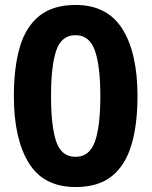

<svg xmlns="http://www.w3.org/2000/svg" viewBox="-20 -745 612 775"><path d="M535 -357Q535 -242 510.5 -160Q486 -78 431.5 -34Q377 10 285 10Q156 10 96 -87.5Q36 -185 36 -357Q36 -473 60 -555Q84 -637 139 -681Q194 -725 285 -725Q413 -725 474 -628Q535 -531 535 -357ZM186 -357Q186 -235 207 -173.5Q228 -112 285 -112Q341 -112 363 -173Q385 -234 385 -357Q385 -479 363 -541Q341 -603 285 -603Q228 -603 207 -541Q186 -479 186 -357Z"/></svg>

Font: Noto Sans Tangsa
Style: Bold
Weight: 700
Version: Version 1.504